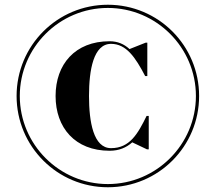

<svg xmlns="http://www.w3.org/2000/svg" viewBox="-20 -780 910 810"><path d="M50 -375C50 -162 222 10 435 10C648 10 820 -162 820 -375C820 -588 648 -760 435 -760C222 -760 50 -588 50 -375ZM63.5 -375C63.5 -579.5 230.5 -746.5 435 -746.5C639.5 -746.5 806.5 -579.5 806.5 -375C806.5 -170.5 639.5 -3.5 435 -3.5C230.5 -3.5 63.5 -170.5 63.5 -375ZM607.5 -291H598.5C561.5 -215.5 527.5 -155 448.5 -155C374 -155 355.5 -266 355.5 -375C355.5 -484 374 -595 448.5 -595C512.5 -595 551 -538.5 592.5 -459H601.5V-600H594.5L526.5 -573C503.5 -594 476.5 -606 442.5 -606C296.5 -606 214.5 -508.5 214.5 -375C214.5 -241.5 296.5 -144 442.5 -144C482 -144 512.5 -157 538 -179.5L600 -150H607.5Z"/></svg>

Font: Bodoni* 16pt Fatface
Style: Regular
Weight: 900
Version: Version 2.3